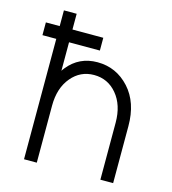

<svg xmlns="http://www.w3.org/2000/svg" viewBox="-105 -786 780 872"><g transform="rotate(15 284.5 -350.0)"><path d="M23 -566H88V0H148V-268Q148 -351 191 -402Q233 -452 297 -452Q362 -452 404 -402Q447 -351 447 -268V0H507V-268Q507 -379 447 -445Q386 -512 297 -512Q211 -512 158 -446Q156 -443 153 -439.5Q150 -436 148 -432V-566H293V-626H148V-700H88V-626H23Z"/></g></svg>

Font: Unageo Variable
Style: Regular
Weight: 300
Designer: Richard Sepsi
Foundry: Richard Sepsi
Version: Version 2.200